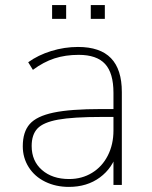

<svg xmlns="http://www.w3.org/2000/svg" viewBox="-20 -733 604 761"><path d="M70.3 -153.3Q70.3 -210 97.7 -241.2Q125 -272.5 191.9 -286.6Q258.8 -300.8 381.8 -300.8H442.4V-269.5H382.8Q269.5 -269.5 210.4 -258.8Q151.4 -248 128.4 -223.6Q105.5 -199.2 105.5 -154.3Q105.5 -94.7 146.5 -59.1Q187.5 -23.4 253.9 -23.4Q304.7 -23.4 344.7 -47.9Q384.8 -72.3 407.2 -116.2Q429.7 -160.2 429.7 -215.8V-365.2Q429.7 -443.4 396.5 -479.5Q363.3 -515.6 292 -515.6Q239.3 -515.6 195.8 -501.5Q152.3 -487.3 110.4 -456.1L91.8 -486.3Q130.9 -514.6 183.1 -530.8Q235.4 -546.9 289.1 -546.9Q377 -546.9 419.9 -502.4Q462.9 -458 462.9 -368.2V0H429.7V-129.9H444.3Q426.8 -67.4 376 -29.8Q325.2 7.8 252.9 7.8Q201.2 7.8 159.2 -12.7Q117.2 -33.2 93.8 -70.3Q70.3 -107.4 70.3 -153.3ZM339.8 -712.9H395.5V-658.2H339.8ZM186.5 -712.9H242.2V-658.2H186.5Z"/></svg>

Font: Min Sans VF VF
Style: Regular
Weight: 400
Designer: Jinseong-Kim, NotoSansCJK, Nunito
Foundry: Jinseong-Kim
Version: Version 1.420;Glyphs 3.1.2 (3151)